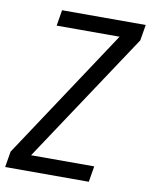

<svg xmlns="http://www.w3.org/2000/svg" viewBox="-87 -797 675 859"><g transform="rotate(10 250.5 -367.5)"><path d="M-4 0 8 -72 399 -663H113L125 -735H505L493 -663L101 -72H388L376 0Z"/></g></svg>

Font: Iosevka SS08
Style: Italic
Weight: 400
Italic angle: -10°
Monospace: yes
Designer: Belleve Invis
Foundry: Belleve Invis
Version: 2.1.0; ttfautohint (v1.8.2)